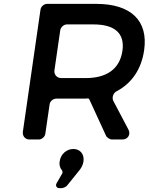

<svg xmlns="http://www.w3.org/2000/svg" viewBox="-20 -720 767 991"><path d="M643 -51 565 -199C556 -216 565 -241 582 -249C660 -290 710 -363 724 -461C746 -613 656 -700 477 -700H223C207 -700 191 -686 189 -670L98 -40C95 -18 110 0 132 0H180C196 0 212 -14 214 -30L236 -181C238 -197 254 -211 271 -211H406C416 -211 425 -211 434 -212C437 -212 440 -210 441 -207L527 -20C531 -10 547 0 558 0H612C640 0 656 -26 643 -51ZM261 -357 291 -564C294 -580 309 -594 326 -594H462C570 -594 625 -550 612 -458C598 -363 530 -317 422 -317H296C274 -317 258 -335 261 -357ZM359 49C323 49 293 76 288 113C285 130 289 146 299 158C302 161 304 170 302 174L272 226C265 238 272 251 286 251H299C306 251 322 244 326 238L385 165C399 149 408 132 411 113C416 73 391 49 359 49Z"/></svg>

Font: Trueno
Style: RoundIt
Weight: 400
Designer: Julieta Ulanovsky, Jasper
Foundry: Julieta Ulanovsky, Cannot Into Space Fonts
Version: Version 3.001